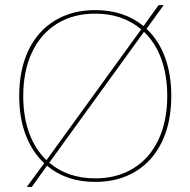

<svg xmlns="http://www.w3.org/2000/svg" viewBox="-20 -710 754 760"><path d="M658 -330Q658 -226 621.5 -149.5Q585 -73 517 -31.5Q449 10 357 10Q242 10 166 -54L106 30H86L155 -64Q107 -109 81.5 -176.5Q56 -244 56 -330Q56 -434 92.5 -510.5Q129 -587 197 -628.5Q265 -670 357 -670Q471 -670 548 -607L608 -690H628L560 -596Q608 -551 633 -483.5Q658 -416 658 -330ZM164 -76 539 -594Q465 -656 357 -656Q270 -656 205.5 -616Q141 -576 106.5 -502.5Q72 -429 72 -330Q72 -248 95.5 -183.5Q119 -119 164 -76ZM642 -330Q642 -412 618.5 -476.5Q595 -541 550 -584L175 -66Q248 -4 357 -4Q444 -4 508.5 -44Q573 -84 607.5 -157.5Q642 -231 642 -330Z"/></svg>

Font: Work Sans Thin
Style: Regular
Weight: 260
Designer: Wei Huang
Foundry: Wei Huang
Version: Version 1.500